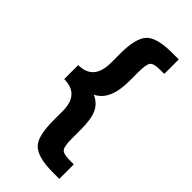

<svg xmlns="http://www.w3.org/2000/svg" viewBox="-247 -698 890 890"><g transform="rotate(45 198.0 -252.5)"><path d="M258 -94V-35Q258 16 269 30Q280 44 322 44H349V139H305Q199 139 166 97Q138 61 138 -35V-94Q138 -204 38 -204V-296Q138 -296 138 -411V-470Q138 -573 172 -608.5Q206 -644 305 -644H349V-549H322Q280 -549 269 -535Q258 -521 258 -470V-411Q258 -284 186 -250Q225 -233 241.5 -197.5Q258 -162 258 -94Z"/></g></svg>

Font: Tajawal
Style: Bold
Weight: 700
Designer: Boutros Fonts
Foundry: Created by Boutros International 2017
Version: Version 1.700